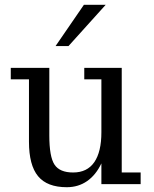

<svg xmlns="http://www.w3.org/2000/svg" viewBox="-20 -769 642 802"><path d="M332 -485.5H488.5V-48.5H567.5V0H403.5V-86.5Q380.5 -38 343.8 -12.5Q307 13 259 13Q177 13 139 -33Q101 -79 101 -177V-437.5H25V-485.5H186V-203.5Q186 -114 207.8 -81.2Q229.5 -48.5 285.5 -48.5Q344 -48.5 373.8 -91.5Q403.5 -134.5 403.5 -216.5V-437.5H332ZM330.5 -749H421.5L266 -576.5H212Z"/></svg>

Font: MM Phetkon
Style: Regular
Weight: 400
Designer: Khon Soe Zaw Thu
Version: Version 1.00 July 15, 2016, initial release